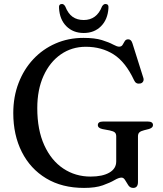

<svg xmlns="http://www.w3.org/2000/svg" viewBox="-20 -902 799 940"><path d="M655.5 -11Q655.5 18 632 18Q617 18 608.5 5.5Q600 -7 592.8 -19.8Q585.5 -32.5 575 -32.5Q561.5 -32.5 540.2 -20Q519 -7.5 483.5 5.2Q448 18 391.5 18Q283.5 18 206 -28.8Q128.5 -75.5 86.8 -158.2Q45 -241 45 -348.5Q45 -428 70.8 -495.2Q96.5 -562.5 142.8 -612Q189 -661.5 251.8 -689Q314.5 -716.5 388.5 -716.5Q444 -716.5 478.8 -705.8Q513.5 -695 533.2 -684.2Q553 -673.5 563 -673.5Q575 -673.5 580.2 -682.5Q585.5 -691.5 590.8 -700.5Q596 -709.5 608 -709.5Q622.5 -709.5 628.5 -689.5L682 -520Q685 -510 680.2 -502.2Q675.5 -494.5 665.5 -493Q645 -489.5 636.5 -509Q594.5 -599 535.8 -636Q477 -673 400 -673Q331.5 -673 277.8 -635.8Q224 -598.5 193.2 -530.8Q162.5 -463 162.5 -372.5Q162.5 -266 196.8 -191Q231 -116 290 -76.8Q349 -37.5 423.5 -37.5Q482 -37.5 515.5 -57Q549 -76.5 549 -111.5V-234.5Q549 -247 542.5 -253.2Q536 -259.5 517 -263.5L482 -270Q459 -275 459 -289.5Q459 -307 485 -307H703.5Q729 -307 729 -289.5Q729 -276.5 709.5 -270.5L686 -264.5Q669.5 -260.5 662.5 -254Q655.5 -247.5 655.5 -234.5ZM390 -804Q453.5 -804 479.5 -870.5Q487 -882.5 496 -882.5Q513 -882.5 511 -862.5Q507.5 -806.5 474.5 -773.5Q441.5 -740.5 390 -740.5Q338 -740.5 305 -773.5Q272 -806.5 269 -862.5Q267 -882.5 283.5 -882.5Q292.5 -882.5 299.5 -870.5Q313.5 -835 335.8 -819.5Q358 -804 390 -804Z"/></svg>

Font: Fraunces 9pt S000
Style: Regular
Weight: 400
Version: Version 1.000; ttfautohint (v1.8.3)